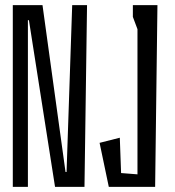

<svg xmlns="http://www.w3.org/2000/svg" viewBox="-20 -730 685 750"><path d="M310 0H195L93 -651H89V0H30V-710H146L236 -58H240L262 -710H320ZM586 0H405L369 -172L448 -192L453 -54L517 -49V-616L499 -664V-710H595Z"/></svg>

Font: Bahiana
Style: Regular
Weight: 400
Designer: Pablo Cosgaya & Dani Raskovsky
Foundry: Pablo Cosgaya & Dani Raskovsky
Version: Version 1.005